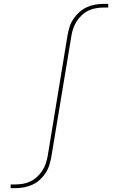

<svg xmlns="http://www.w3.org/2000/svg" viewBox="-20 -755 640 990"><path d="M35 215V196H60Q79 196 99 192.5Q119 189 137.5 180Q156 171 171.5 156.5Q187 142 198.5 124.5Q210 107 216 88Q222 69 226 49L328 -572Q332 -594 338.5 -615.5Q345 -637 358 -656.5Q371 -676 388.5 -692Q406 -708 427 -717.5Q448 -727 469.5 -731Q491 -735 513 -735H538V-716H513Q494 -716 474 -712.5Q454 -709 435.5 -700Q417 -691 401.5 -676.5Q386 -662 375 -644.5Q364 -627 357.5 -608Q351 -589 348 -569L245 52Q241 74 234.5 95.5Q228 117 215.5 136.5Q203 156 185.5 172Q168 188 146.5 197.5Q125 207 103.5 211Q82 215 60 215Z"/></svg>

Font: Iosevka HT Thin Extended
Style: Italic
Weight: 100
Width: 7
Italic angle: -9°
Monospace: yes
Designer: Belleve Invis
Foundry: Belleve Invis
Version: Version 32.3.0; ttfautohint (v1.8.4)